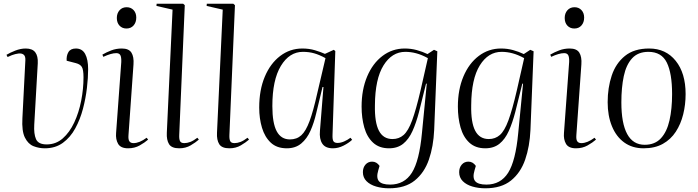

<svg xmlns="http://www.w3.org/2000/svg" viewBox="-20 -787 3770 1037"><path d="M390 -525Q424 -525 440 -495.5Q456 -466 456 -413Q456 -368 449.5 -312Q443 -256 428 -199Q413 -142 386.5 -93.5Q360 -45 319.5 -15.5Q279 14 222 14Q190 14 161 2.5Q132 -9 114.5 -44Q97 -79 101 -149L117 -462Q118 -484 107.5 -492Q97 -500 80 -498Q63 -496 44 -489L21 -479L15 -491Q33 -502 62 -513.5Q91 -525 119 -525Q155 -525 170.5 -504.5Q186 -484 184 -445L165 -114Q162 -64 174.5 -35.5Q187 -7 232 -7Q282 -7 319 -39.5Q356 -72 381 -125.5Q406 -179 418.5 -243Q431 -307 431 -369Q431 -411 422 -425.5Q413 -440 390 -446L340 -459Q338 -486 349.5 -505.5Q361 -525 390 -525Z M611 -690Q611 -715 625.5 -731.5Q640 -748 664 -748Q687 -748 701.5 -732.5Q716 -717 716 -692Q716 -666 701.5 -649.5Q687 -633 663 -633Q640 -633 625.5 -648.5Q611 -664 611 -690ZM635 -452Q636 -478 630 -489Q624 -500 608 -500Q581 -500 538 -480L533 -492Q555 -505 581.5 -515Q608 -525 638 -525Q676 -525 690 -502.5Q704 -480 701 -439L674 -58Q672 -33 679 -23.5Q686 -14 701 -14Q733 -14 772 -43L780 -33Q762 -17 734.5 -1.5Q707 14 672 14Q632 14 618 -10Q604 -34 607 -69Z M912 -735 825 -755 826 -767H969L978 -759L948 -58Q947 -35 952.5 -24.5Q958 -14 975 -14Q991 -14 1008 -20.5Q1025 -27 1046 -43L1054 -33Q1037 -18 1010 -2Q983 14 948 14Q907 14 893 -8.5Q879 -31 881 -70Z M1183 -735 1096 -755 1097 -767H1240L1249 -759L1219 -58Q1218 -35 1223.5 -24.5Q1229 -14 1246 -14Q1262 -14 1279 -20.5Q1296 -27 1317 -43L1325 -33Q1308 -18 1281 -2Q1254 14 1219 14Q1178 14 1164 -8.5Q1150 -31 1152 -70Z M1776 -59Q1775 -33 1781 -24Q1787 -15 1803 -15Q1820 -15 1838.5 -23Q1857 -31 1873 -43L1882 -32Q1864 -15 1835.5 -0.5Q1807 14 1778 14Q1737 14 1720.5 -11.5Q1704 -37 1708 -80L1727 -317H1722L1688 -176Q1676 -124 1657 -81Q1638 -38 1607 -12Q1576 14 1529 14Q1475 14 1442.5 -16.5Q1410 -47 1395 -97Q1380 -147 1380 -206Q1380 -301 1410 -372.5Q1440 -444 1493 -484.5Q1546 -525 1613 -525Q1650 -525 1681.5 -515.5Q1713 -506 1735 -496L1783 -518L1791 -511ZM1546 -34Q1583 -34 1607.5 -56.5Q1632 -79 1652 -133Q1672 -187 1693 -281L1738 -473Q1705 -491 1677 -499Q1649 -507 1616 -507Q1543 -507 1497 -431Q1451 -355 1451 -214Q1451 -122 1474.5 -78Q1498 -34 1546 -34Z M2285 -335H2281L2243 -182Q2228 -124 2208 -79.5Q2188 -35 2157.5 -10.5Q2127 14 2081 14Q2028 14 1995 -16.5Q1962 -47 1947.5 -98.5Q1933 -150 1933 -211Q1933 -303 1963 -374Q1993 -445 2046 -485Q2099 -525 2166 -525Q2200 -525 2231 -516.5Q2262 -508 2289 -495L2324 -518L2342 -510L2325 -85Q2321 4 2296.5 75Q2272 146 2220 188Q2168 230 2081 230Q2044 230 2011.5 220.5Q1979 211 1959.5 191.5Q1940 172 1940 143Q1940 118 1954 102Q1968 86 1990 86Q2014 86 2030 109L2023 133Q2011 173 2026.5 191.5Q2042 210 2087 210Q2164 210 2204.5 146Q2245 82 2259 -69ZM2100 -36Q2135 -36 2160 -58Q2185 -80 2206 -137Q2227 -194 2251 -297L2291 -473Q2258 -491 2228.5 -499Q2199 -507 2169 -507Q2097 -507 2051.5 -434Q2006 -361 2005 -219Q2003 -126 2026.5 -81Q2050 -36 2100 -36Z M2805 -335H2801L2763 -182Q2748 -124 2728 -79.5Q2708 -35 2677.5 -10.5Q2647 14 2601 14Q2548 14 2515 -16.5Q2482 -47 2467.5 -98.5Q2453 -150 2453 -211Q2453 -303 2483 -374Q2513 -445 2566 -485Q2619 -525 2686 -525Q2720 -525 2751 -516.5Q2782 -508 2809 -495L2844 -518L2862 -510L2845 -85Q2841 4 2816.5 75Q2792 146 2740 188Q2688 230 2601 230Q2564 230 2531.5 220.5Q2499 211 2479.5 191.5Q2460 172 2460 143Q2460 118 2474 102Q2488 86 2510 86Q2534 86 2550 109L2543 133Q2531 173 2546.5 191.5Q2562 210 2607 210Q2684 210 2724.5 146Q2765 82 2779 -69ZM2620 -36Q2655 -36 2680 -58Q2705 -80 2726 -137Q2747 -194 2771 -297L2811 -473Q2778 -491 2748.5 -499Q2719 -507 2689 -507Q2617 -507 2571.5 -434Q2526 -361 2525 -219Q2523 -126 2546.5 -81Q2570 -36 2620 -36Z M3030 -690Q3030 -715 3044.5 -731.5Q3059 -748 3083 -748Q3106 -748 3120.5 -732.5Q3135 -717 3135 -692Q3135 -666 3120.5 -649.5Q3106 -633 3082 -633Q3059 -633 3044.5 -648.5Q3030 -664 3030 -690ZM3054 -452Q3055 -478 3049 -489Q3043 -500 3027 -500Q3000 -500 2957 -480L2952 -492Q2974 -505 3000.5 -515Q3027 -525 3057 -525Q3095 -525 3109 -502.5Q3123 -480 3120 -439L3093 -58Q3091 -33 3098 -23.5Q3105 -14 3120 -14Q3152 -14 3191 -43L3199 -33Q3181 -17 3153.5 -1.5Q3126 14 3091 14Q3051 14 3037 -10Q3023 -34 3026 -69Z M3456 14Q3395 14 3351.5 -17.5Q3308 -49 3285 -105.5Q3262 -162 3262 -235Q3262 -313 3284 -379Q3306 -445 3355.5 -485Q3405 -525 3486 -525Q3576 -525 3629.5 -458.5Q3683 -392 3683 -279Q3683 -222 3670 -169.5Q3657 -117 3630 -75.5Q3603 -34 3560 -10Q3517 14 3456 14ZM3462 -5Q3517 -5 3549.5 -40Q3582 -75 3596 -137Q3610 -199 3610 -279Q3610 -391 3581.5 -449Q3553 -507 3482 -507Q3426 -507 3394 -472Q3362 -437 3349 -375.5Q3336 -314 3336 -234Q3336 -121 3367.5 -63Q3399 -5 3462 -5Z"/></svg>

Font: Literata 72pt Light
Style: Italic
Weight: 300
Italic angle: -2°
Designer: Latin by Veronika Burian and Jose Scaglione. Greek by Irene Vlachou. Cyrillic by Vera Evstafieva
Foundry: TypeTogether
Version: Version 3.002